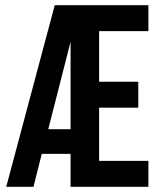

<svg xmlns="http://www.w3.org/2000/svg" viewBox="-20 -720 620 740"><path d="M252 -127H141L109 0H4L191 -700H552V-600H362V-405H513V-305H362V-100H552V0H252ZM252 -222V-559L166 -222Z"/></svg>

Font: BebasNeueW03-Regular
Style: Regular
Weight: 400
Designer: Ryoichi Tsunekawa
Foundry: Ryoichi Tsunekawa
Version: Version 1.30